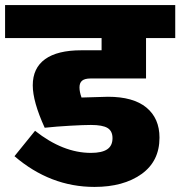

<svg xmlns="http://www.w3.org/2000/svg" viewBox="-40 -716 710 756"><path d="M273 -372Q273 -354 281 -332L385 -335Q485 -335 536.5 -292.5Q588 -250 588 -174Q588 -81 517 -30.5Q446 20 332 20Q158 20 17 -101L98 -201Q208 -114 318 -114Q361 -114 382 -128Q403 -142 403 -172Q403 -200 383.5 -212Q364 -224 318 -224Q290 -224 236.5 -221Q183 -218 136 -213Q89 -316 89 -380Q89 -448 137.5 -483Q186 -518 280 -518H360V-566H-20V-696H650V-566H535V-407H317Q294 -407 283.5 -398.5Q273 -390 273 -372Z"/></svg>

Font: FiraGO Heavy
Style: Regular
Weight: 900
Designer: bBox Type
Foundry: bBox Type GmbH
Version: Version 1.001